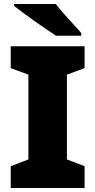

<svg xmlns="http://www.w3.org/2000/svg" viewBox="-20 -1040 480 967"><path d="M406 -93H34V-203L123 -237V-664L34 -697V-807H406V-697L317 -664V-237L406 -203ZM261 -1020Q278 -998 301.5 -971Q325 -944 349 -918.5Q373 -893 389 -874V-860H262Q242 -873 213.5 -892.5Q185 -912 154.5 -933.5Q124 -955 96.5 -975.5Q69 -996 51 -1010V-1020Z"/></svg>

Font: Noto Sans Kannada UI Black
Style: Regular
Weight: 900
Designer: Jelle Bosma - Monotype Design Team
Foundry: Monotype Imaging Inc.
Version: Version 2.005; ttfautohint (v1.8.4.7-5d5b)